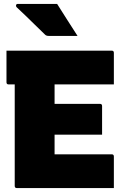

<svg xmlns="http://www.w3.org/2000/svg" viewBox="-20 -958 640 978"><path d="M66 0Q55 0 55 -11V-528H24Q13 -528 13 -539V-700H549Q560 -700 560 -689V-528H258V-429H489Q500 -429 500 -418V-272H258V-172H549Q560 -172 560 -161V0ZM271 -938Q298 -895 323 -856Q348 -817 375 -775H229Q215 -775 209 -782Q177 -813 154.5 -835Q132 -857 111.5 -877Q91 -897 64 -922Q60 -927 62 -932.5Q64 -938 70 -938Z"/></svg>

Font: Recursive Mn Lnr St Blk
Style: Regular
Weight: 900
Monospace: yes
Version: Version 1.079;hotconv 1.0.112;makeotfexe 2.5.65598; ttfautoh